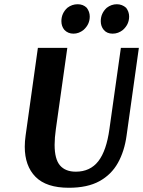

<svg xmlns="http://www.w3.org/2000/svg" viewBox="-20 -876 676 907"><path d="M484 -839Q506 -856 532 -856Q557 -856 576 -839Q590 -820 590 -798Q590 -761 561 -735Q539 -717 512 -717Q485 -717 470 -735Q456 -752 456 -776Q456 -813 484 -839ZM298 -839Q320 -856 347 -856Q373 -856 390 -839Q404 -820 404 -798Q404 -761 375 -735Q353 -717 327 -717Q301 -717 284 -735Q270 -752 270 -776Q270 -813 298 -839ZM305 11Q199 11 148 -40.5Q97 -92 97 -183Q97 -196 98 -209Q99 -222 101 -236L159 -650H298L244 -267Q238 -225 238 -192Q238 -124 263.5 -94.5Q289 -65 338 -65Q406 -65 444.5 -114.5Q483 -164 497 -267L551 -650H636L578 -236Q568 -162 537 -106.5Q506 -51 449.5 -20Q393 11 305 11Z"/></svg>

Font: Arsenal SC
Style: Bold Italic
Weight: 700
Italic angle: -9.10001°
Designer: Andrij Shevchenko
Foundry: Stairsfor
Version: Version 2.001; ttfautohint (v1.8.4.7-5d5b)